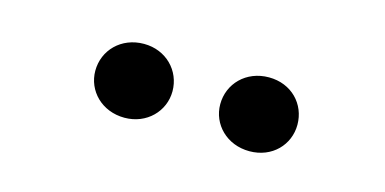

<svg xmlns="http://www.w3.org/2000/svg" viewBox="-31 -888 669 334"><g transform="rotate(15 303.0 -720.5)"><path d="M199 -654C239 -654 268 -684 268 -720C268 -757 239 -787 199 -787C158 -787 129 -757 129 -720C129 -684 158 -654 199 -654ZM354 -720C354 -684 383 -654 424 -654C465 -654 493 -684 493 -720C493 -757 465 -787 424 -787C383 -787 354 -757 354 -720Z"/></g></svg>

Font: Bithumb Trading Sans Semibold
Style: Regular
Weight: 600
Designer: Ham Hyungwon
Foundry: Bithumb
Version: Version 0.500;FEAKit 1.0